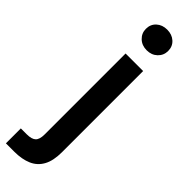

<svg xmlns="http://www.w3.org/2000/svg" viewBox="-347 -714 928 928"><g transform="rotate(45 117.5 -250.0)"><path d="M-29 220V118H11Q45 118 59 104.5Q73 91 73 58V-496H193V59Q193 117 173.5 152.5Q154 188 117 204Q80 220 29 220ZM134 -579Q101 -579 79.5 -599.5Q58 -620 58 -650Q58 -681 79.5 -700.5Q101 -720 134 -720Q167 -720 188.5 -700.5Q210 -681 210 -650Q210 -620 188.5 -599.5Q167 -579 134 -579Z"/></g></svg>

Font: DM Sans 24pt SemiBold
Style: Regular
Weight: 600
Designer: Colophon Foundry, Jonny Pinhorn
Foundry: Colophon Foundry
Version: Version 4.004;gftools[0.9.30]